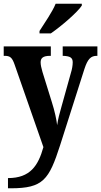

<svg xmlns="http://www.w3.org/2000/svg" viewBox="-20 -786 545 1035"><path d="M193 -619V-606H254C311 -645 399 -721 421 -756V-766H280C262 -721 220 -662 193 -619ZM23 174V229H38C213 229 244 183 304 -3L435 -414C453 -469 470 -485 502 -485H505V-536H318V-485H322C357 -483 372 -476 372 -450C372 -434 368 -411 363 -396L310 -206C301 -175 293 -145 288 -111C285 -140 275 -187 259 -237L209 -398C203 -419 199 -436 199 -450C199 -473 212 -485 250 -485H254V-536H0V-485H4C33 -485 45 -478 59 -437L214 7C186 107 143 174 23 174Z"/></svg>

Font: Noto Serif Myanmar Condensed
Style: Bold
Weight: 700
Width: 3
Designer: Ben Mitchell and the Monotype Design Team
Foundry: Monotype Imaging Inc.
Version: Version 2.106